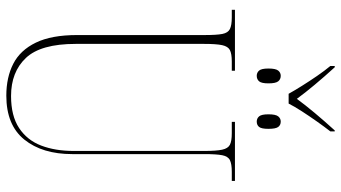

<svg xmlns="http://www.w3.org/2000/svg" viewBox="-256 -814 1080 608"><g transform="rotate(90 284.0 -510.0)"><path d="M277 -884Q267 -902 252 -926Q237 -950 220.5 -974Q204 -998 189 -1016V-1030H193Q223 -997 248.5 -966.5Q274 -936 293 -910Q312 -936 337.5 -966.5Q363 -997 393 -1030H396V-1016Q382 -998 365 -974Q348 -950 332.5 -926Q317 -902 308 -884ZM220 -783Q210 -783 203.5 -790.5Q197 -798 197 -820Q197 -843 203.5 -851Q210 -859 220 -859Q231 -859 237.5 -851Q244 -843 244 -820Q244 -798 237.5 -790.5Q231 -783 220 -783ZM365 -783Q355 -783 348.5 -790.5Q342 -798 342 -820Q342 -843 348.5 -851Q355 -859 365 -859Q376 -859 382 -851Q388 -843 388 -820Q388 -798 382 -790.5Q376 -783 365 -783ZM283 10Q225 10 182 -12Q139 -34 115 -83.5Q91 -133 91 -214V-618Q91 -656 87.5 -674Q84 -692 72 -698Q60 -704 35 -704H11V-714H204V-704H175Q150 -704 138.5 -698Q127 -692 123 -673.5Q119 -655 119 -616V-210Q119 -99 163.5 -52Q208 -5 284 -5Q347 -5 385.5 -30.5Q424 -56 441 -100.5Q458 -145 458 -203V-617Q458 -655 454 -673.5Q450 -692 438.5 -698Q427 -704 402 -704H366V-714H553V-704H524Q499 -704 487 -698Q475 -692 471.5 -673.5Q468 -655 468 -617V-199Q468 -104 422 -47Q376 10 283 10Z"/></g></svg>

Font: Noto Serif Display Condensed Thin
Style: Regular
Weight: 100
Width: 3
Designer: Monotype Design Team
Foundry: Monotype Imaging Inc.
Version: Version 2.009